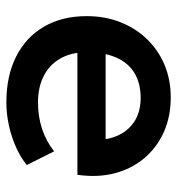

<svg xmlns="http://www.w3.org/2000/svg" viewBox="4 -560 570 619"><g transform="rotate(-90 289.5 -250.0)"><path d="M285.5 15Q224 15 174 -7.2Q124 -29.5 89.8 -70Q55.5 -110.5 41 -165.5Q26.5 -220.5 36 -286H466L465 -195H103L147.5 -236Q147.5 -162.5 184.2 -122.2Q221 -82 283.5 -82Q331 -82 364 -102Q397 -122 414 -160.8Q431 -199.5 431 -256Q431 -305.5 411.2 -340.5Q391.5 -375.5 355.2 -394.2Q319 -413 269 -413Q223.5 -413 183.8 -399.8Q144 -386.5 111.5 -361L67.5 -449Q91 -468.5 124.2 -483.5Q157.5 -498.5 195.2 -506.8Q233 -515 269.5 -515Q354.5 -515 417 -483.5Q479.5 -452 513.5 -393.8Q547.5 -335.5 547.5 -256Q547.5 -197 528 -147.5Q508.5 -98 473.2 -61.5Q438 -25 390.2 -5Q342.5 15 285.5 15Z"/></g></svg>

Font: Geologica Medium
Style: Regular
Weight: 500
Designer: Sindre Bremnes, Frode Helland
Foundry: Monokrom Skriftforlag AS
Version: Version 1.010;gftools[0.9.28]